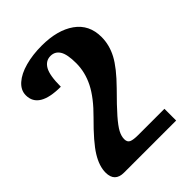

<svg xmlns="http://www.w3.org/2000/svg" viewBox="-218 -617 996 996"><g transform="rotate(-45 280.0 -119.0)"><path d="M517 -315Q517 -257 488 -202Q459 -147 384 -71Q319 -6 285 33Q251 72 238 96.5Q225 121 225 143Q225 165 240.5 172Q256 179 292 179H484V265H102Q34 265 34 197Q34 150 67.5 95.5Q101 41 192 -49Q265 -121 296.5 -183.5Q328 -246 328 -312Q328 -377 310.5 -405Q293 -433 260 -433Q224 -433 204.5 -399Q185 -365 185 -282Q25 -282 25 -379Q25 -416 57 -444.5Q89 -473 144 -488Q199 -503 265 -503Q380 -503 448.5 -454.5Q517 -406 517 -315Z"/></g></svg>

Font: Noto Serif Armenian Black
Style: Regular
Weight: 900
Designer: Monotype Design team
Foundry: Monotype Imaging Inc.
Version: Version 1.000